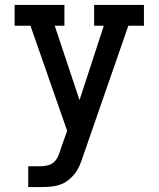

<svg xmlns="http://www.w3.org/2000/svg" viewBox="-20 -550 640 775"><path d="M94 205V121H144Q159 121 173 117.5Q187 114 197.5 104.5Q208 95 214 81.5Q220 68 224 55V54Q224 54 224 54Q224 54 224 54L251 -22L103 -446H39V-530H240V-446H201L301 -146L399 -446H360V-530H561V-446H498L315 81Q309 100 301.5 117.5Q294 135 282 150.5Q270 166 254.5 178Q239 190 220.5 196Q202 202 183 203.5Q164 205 144 205Z"/></svg>

Font: Iosevka Slab Medium Extended
Style: Regular
Weight: 500
Width: 7
Monospace: yes
Designer: Belleve Invis
Foundry: Belleve Invis
Version: Version 11.1.1; ttfautohint (v1.8.3)